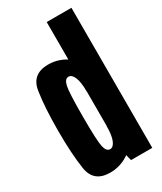

<svg xmlns="http://www.w3.org/2000/svg" viewBox="-198 -857 786 932"><g transform="rotate(-30 195.0 -391.0)"><path d="M250 0H369V-785H230.5V-75.5ZM133 2.5Q195 2.5 245.5 -35.2Q296 -73 296 -147.5L230 -203.5Q230 -151 218.8 -123.8Q207.5 -96.5 189 -96.5Q168.5 -96.5 160.8 -129.8Q153 -163 153 -300Q153 -436 160.8 -469.2Q168.5 -502.5 189 -502.5Q207.5 -502.5 218.8 -475.8Q230 -449 230 -398L296 -451.5Q296 -526 245.5 -564.5Q195 -603 133 -603Q41.5 -603 28 -517.2Q14.5 -431.5 14.5 -300Q14.5 -169 28 -83.2Q41.5 2.5 133 2.5Z"/></g></svg>

Font: Anybody ExtraCondensed
Style: Bold
Weight: 700
Width: 2
Version: Version 1.113;gftools[0.9.25]